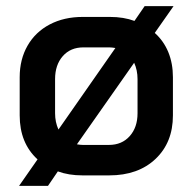

<svg xmlns="http://www.w3.org/2000/svg" viewBox="-20 -562 626 624"><path d="M542 -311V-187Q542 -99 485.5 -45.5Q429 8 335 8H248Q203 8 168 -5L136 42H42L102 -44Q44 -97 44 -187V-311Q44 -369 69.5 -413.5Q95 -458 141.5 -482.5Q188 -507 249 -507H337Q382 -507 417 -494L450 -542H544L483 -455Q512 -429 527 -392.5Q542 -356 542 -311ZM170 -141 355 -406Q343 -408 335 -408H251Q209 -408 184 -379.5Q159 -351 159 -305V-194Q159 -165 170 -141ZM427 -305Q427 -334 416 -358L230 -93Q242 -91 249 -91H334Q376 -91 401.5 -119.5Q427 -148 427 -194Z"/></svg>

Font: Bai Jamjuree SemiBold
Style: Regular
Weight: 600
Version: Version 1.000; ttfautohint (v1.6)